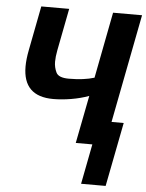

<svg xmlns="http://www.w3.org/2000/svg" viewBox="-58 -706 725 951"><g transform="rotate(5 304.5 -230.0)"><path d="M565.4 -119.1 503.4 199.2H381.3L419.9 0H337.4L383.8 -237.8Q342.3 -222.7 295.4 -214.8Q248.5 -207 207 -207Q56.6 -207 56.6 -355.5Q56.6 -392.1 65.9 -439L108.4 -658.7H247.1L206.5 -449.2Q200.2 -416.5 200.2 -391.6Q200.2 -363.8 212.2 -338.9Q224.1 -314 274.9 -314Q350.6 -314 401.9 -330.1L465.3 -658.7H609.4L504.9 -119.1Z"/></g></svg>

Font: Liberation Mono
Style: Bold Italic
Weight: 700
Italic angle: -12°
Monospace: yes
Designer: Steve Matteson
Foundry: Ascender Corporation
Version: Version 2.1.5